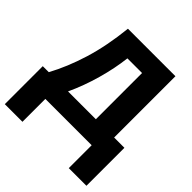

<svg xmlns="http://www.w3.org/2000/svg" viewBox="-241 -885 1269 1269"><g transform="rotate(45 393.5 -250.0)"><path d="M672 -714V-141H768V214H603V0H170V214H5V-141H61Q122 -253 165.5 -394Q209 -535 228 -714ZM364 -573Q352 -469 320 -355.5Q288 -242 241 -141H501V-573Z"/></g></svg>

Font: Noto Sans ExtraBold
Style: Regular
Weight: 800
Designer: Monotype Design Team
Foundry: Monotype Imaging Inc.
Version: Version 2.007